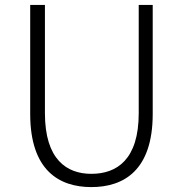

<svg xmlns="http://www.w3.org/2000/svg" viewBox="-20 -749 745 782"><path d="M352 13C484 13 602 -55 602 -285V-729H545V-288C545 -99 456 -41 352 -41C252 -41 163 -99 163 -288V-729H103V-285C103 -55 221 13 352 13Z"/></svg>

Font: Spoqa Han Sans Neo Light
Style: Regular
Weight: 300
Designer: [Spoqa Han Sans Neo] Dong-huui Kim  Younghwa Kang  Yujin Lee  [Noto Sans] Ryoko NISHIZUKA  (kana & ideographs); Paul D. 
Foundry: Spoqa (http://www.spoqa-han-sans.com)
Version: Version 1.000